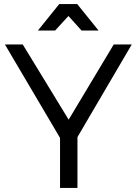

<svg xmlns="http://www.w3.org/2000/svg" viewBox="-20 -917 667 937"><path d="M314 -839 378 -768H461L357 -897H269L165 -768H249ZM623 -700H535L315 -333L91 -700H4L273 -244V0H358V-248Z"/></svg>

Font: Juman Normal
Style: Regular
Weight: 300
Designer: Bandar Raffah (Arabic) Julieta Ulanovsky (Latin)
Foundry: Caramella
Version: Version 5.022;PS 005.022;hotconv 1.0.88;makeotf.lib2.5.64775